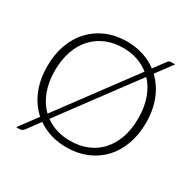

<svg xmlns="http://www.w3.org/2000/svg" viewBox="-172 -912 1137 1137"><g transform="rotate(30 396.0 -344.0)"><path d="M733 -354Q733 -272 708.5 -205.2Q684 -138.5 639.5 -91.2Q595 -44 532.8 -18.2Q470.5 7.5 395.5 7.5Q338 7.5 288.2 -7.8Q238.5 -23 198 -51.5L132.5 36.5Q126 45 117.8 48.8Q109.5 52.5 101 52.5H79.5L172 -72Q118 -119.5 88.2 -191Q58.5 -262.5 58.5 -354Q58.5 -435.5 83 -502.2Q107.5 -569 152 -616.2Q196.5 -663.5 258.5 -689.5Q320.5 -715.5 395.5 -715.5Q456 -715.5 508 -698.8Q560 -682 601.5 -650.5L657 -725Q662.5 -733 667.2 -736.5Q672 -740 681.5 -740H709L626.5 -629Q677 -581 705 -511.5Q733 -442 733 -354ZM110.5 -354Q110.5 -274 134 -212.5Q157.5 -151 200.5 -110L573.5 -612.5Q538 -641 493.2 -656.2Q448.5 -671.5 395.5 -671.5Q332.5 -671.5 280 -649.8Q227.5 -628 189.8 -587Q152 -546 131.2 -487Q110.5 -428 110.5 -354ZM680 -354Q680 -430 658.5 -489.5Q637 -549 598 -590.5L225.5 -89Q260 -63.5 302.8 -50.2Q345.5 -37 395.5 -37Q459 -37 511.5 -58.5Q564 -80 601.5 -121Q639 -162 659.5 -220.8Q680 -279.5 680 -354Z"/></g></svg>

Font: Lato Light
Style: Regular
Weight: 300
Designer: Lukasz Dziedzic
Foundry: tyPoland Lukasz Dziedzic
Version: Version 2.007; 2014-02-27